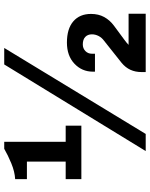

<svg xmlns="http://www.w3.org/2000/svg" viewBox="82 -808 726 931"><g transform="rotate(-90 445.5 -343.0)"><path d="M42 -312V-388H127V-576H42V-633Q78 -635 118 -651.5Q158 -668 189 -686H223V-388H301V-312ZM178 0 598 -686H678L261 0ZM561 0V-19Q561 -50 572 -74Q583 -98 606 -117L713 -202Q728 -213 736 -228.5Q744 -244 744 -261Q744 -281 731.5 -293Q719 -305 695 -305Q676 -305 663 -292.5Q650 -280 650 -261Q650 -257 650 -253.5Q650 -250 650 -246H563Q563 -248 563 -251Q563 -254 563 -256Q563 -309 601.5 -345.5Q640 -382 704 -382Q771 -382 807 -351Q843 -320 843 -265Q843 -229 828 -201.5Q813 -174 786 -154L717 -103Q710 -98 704 -93Q698 -88 693 -83H844V0Z"/></g></svg>

Font: Chivo Medium ExtraBold
Style: Regular
Weight: 800
Version: Version 2.002